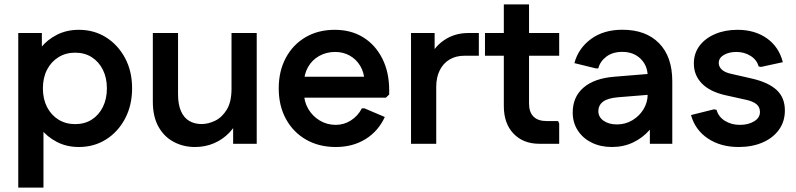

<svg xmlns="http://www.w3.org/2000/svg" viewBox="-20 -656 3632 876"><path d="M340 14.7Q284.3 14.7 240 -8.2Q195.7 -31 166.3 -68Q137 -105 124.7 -147.3V-359.3Q137 -402 166.3 -438.5Q195.7 -475 240 -497.5Q284.3 -520 340 -520Q409 -520 463.7 -485.7Q518.3 -451.3 550.5 -391.3Q582.7 -331.3 582.7 -253.3Q582.7 -175.3 550.5 -114.7Q518.3 -54 463.7 -19.7Q409 14.7 340 14.7ZM63.3 200V-505.3H171V-349L147 -252.7L178.3 -156.3V200ZM323 -89.7Q366.3 -89.7 398.7 -110.3Q431 -131 449.3 -167.8Q467.7 -204.7 467.7 -252.7Q467.7 -301.3 449.3 -337.8Q431 -374.3 398.7 -395Q366.3 -415.7 323 -415.7Q280 -415.7 246.7 -395Q213.3 -374.3 194.5 -337.8Q175.7 -301.3 175.7 -252.7Q175.7 -204.7 194.5 -167.8Q213.3 -131 246.7 -110.3Q280 -89.7 323 -89.7Z M1151.3 -505.3V0H1043.7V-129L1073 -127.3Q1057.3 -83.3 1027.2 -51.7Q997 -20 957 -2.7Q917 14.7 869.7 14.7Q816.3 14.7 772.5 -8.7Q728.7 -32 703 -78Q677.3 -124 677.3 -191.7V-505.3H792.3V-226Q792.3 -179.3 805.7 -149Q819 -118.7 843.3 -104.3Q867.7 -90 900 -90Q930 -90 961.7 -105.3Q993.3 -120.7 1014.8 -156Q1036.3 -191.3 1036.3 -250.7V-505.3Z M1512 14.7Q1435 14.7 1376.3 -19Q1317.7 -52.7 1284.7 -113Q1251.7 -173.3 1251.7 -252.7Q1251.7 -332 1284.2 -392.3Q1316.7 -452.7 1374.2 -486.3Q1431.7 -520 1507.3 -520Q1582 -520 1637.5 -485.5Q1693 -451 1724.3 -388.8Q1755.7 -326.7 1755.7 -244V-225L1740.7 -210.3H1306.3V-306H1704.3L1643.3 -283.3Q1642 -324.7 1623.7 -355.2Q1605.3 -385.7 1575.7 -402.3Q1546 -419 1509.3 -419Q1468.7 -419 1436 -400.5Q1403.3 -382 1385 -349.3Q1366.7 -316.7 1366.7 -274V-234.3Q1366.7 -193 1386.2 -159.5Q1405.7 -126 1438.7 -106.2Q1471.7 -86.3 1512 -86.3Q1549.7 -86.3 1581.3 -106.7Q1613 -127 1631 -161.7H1642.7L1735.7 -122.3Q1705.7 -57 1647.5 -21.2Q1589.3 14.7 1512 14.7Z M1855.3 0V-505.3H1963V-376.3L1933.7 -378Q1955.3 -437.3 2004.2 -471.3Q2053 -505.3 2116 -505.3H2164.7V-401.7H2098.7Q2059.7 -401.7 2030.8 -384.3Q2002 -367 1986.2 -335Q1970.3 -303 1970.3 -259.3V0Z M2440.7 0Q2367.3 0 2323 -46.3Q2278.7 -92.7 2278.7 -172V-636H2393.7V-183.7Q2393.7 -144.3 2414.2 -124Q2434.7 -103.7 2473.7 -103.7H2526.3L2531.3 -92.7V0ZM2192.7 -401.7V-505.3H2531.3V-401.7Z M2771.7 14.7Q2720 14.7 2679.5 -5.3Q2639 -25.3 2616 -61Q2593 -96.7 2593 -142.7Q2593 -213.7 2642.2 -256.2Q2691.3 -298.7 2783.3 -306L2978.7 -322V-226.7L2800.3 -212.3Q2752.3 -208.3 2731.2 -192Q2710 -175.7 2710 -148.7Q2710 -122 2733.8 -105.2Q2757.7 -88.3 2794.7 -88.3Q2833.7 -88.3 2865.5 -107.5Q2897.3 -126.7 2916.2 -157.8Q2935 -189 2935 -225.3V-307.7Q2935 -356.3 2902.8 -387.8Q2870.7 -419.3 2819.3 -419.3Q2775 -419.3 2746.3 -397.5Q2717.7 -375.7 2709.7 -344H2698.7L2600.7 -368Q2618.7 -435.7 2676.3 -478Q2734 -520.3 2819.7 -520.3Q2926.7 -520.3 2987 -458.8Q3047.3 -397.3 3047.3 -285V0H2945V-147L2986.3 -140.7Q2974.3 -98 2943.3 -62.5Q2912.3 -27 2868.7 -6.2Q2825 14.7 2771.7 14.7Z M3350 14.7Q3267.7 14.7 3209.7 -24.2Q3151.7 -63 3132.7 -131L3237.7 -157.3L3249.3 -154.7Q3258.3 -122.7 3287.7 -104.5Q3317 -86.3 3356 -86.3Q3394.3 -86.3 3420.8 -102.5Q3447.3 -118.7 3447.3 -145Q3447.3 -167.3 3431.5 -180.5Q3415.7 -193.7 3384 -200.7L3289.3 -221.7Q3218.7 -237.7 3182.2 -275.2Q3145.7 -312.7 3145.7 -366.3Q3145.7 -412.3 3171.3 -446.7Q3197 -481 3242.2 -500.5Q3287.3 -520 3344.7 -520Q3424 -520 3479 -481Q3534 -442 3551.7 -372.3L3452.3 -350.7L3441.3 -352.7Q3433.3 -383 3404.5 -401Q3375.7 -419 3340 -419Q3305.7 -419 3282.5 -405.3Q3259.3 -391.7 3259.3 -368.7Q3259.3 -351.7 3273.2 -338.5Q3287 -325.3 3316.7 -319L3411.7 -297.3Q3486 -280 3523.5 -245.3Q3561 -210.7 3561 -152Q3561 -101.3 3533.7 -63.7Q3506.3 -26 3458.8 -5.7Q3411.3 14.7 3350 14.7Z"/></svg>

Font: Fustat
Style: Regular
Weight: 400
Designer: Mohamed Gaber, Khaled Hosny, Laura Garcia Mut
Foundry: Kief Type Foundry, Alif Type Foundry, Hard Type Foundry
Version: Version 1.007